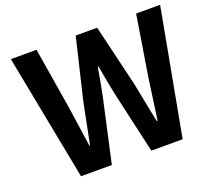

<svg xmlns="http://www.w3.org/2000/svg" viewBox="-125 -900 1164 1060"><g transform="rotate(-20 457.5 -370.0)"><path d="M179 0 36 -740H187L246 -379Q251 -344 262.5 -264.5Q274 -185 280 -143H284Q306 -257 331 -379L417 -740H543L629 -379Q638 -334 655.5 -245.5Q673 -157 676 -143H681Q699 -276 714 -379L772 -740H913L776 0H592L509 -366Q489 -464 477 -537H473Q452 -418 441 -366L360 0Z"/></g></svg>

Font: NotoSansHansBold
Style: Bold
Weight: 700
Designer: Ryoko NISHIZUKA  (kana & ideographs); Paul D. Hunt (Latin, Greek & Cyrillic); Wenlong ZHANG  (bopomofo); Sandoll Communi
Foundry: Adobe Systems Incorporated
Version: Version 1.00;December 8, 2021;FontCreator 13.0.0.2675 64-bit